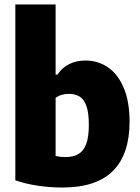

<svg xmlns="http://www.w3.org/2000/svg" viewBox="-20 -828 626 858"><path d="M48.5 -22V-808H228.5V-494.5H237Q256.5 -525 288.5 -541.2Q320.5 -557.5 362 -557.5Q417 -557.5 461.5 -527.8Q506 -498 532.5 -436.5Q559 -375 559 -284Q559 -139 485 -64.5Q411 10 258 10Q204 10 149 1.8Q94 -6.5 48.5 -22ZM377 -269Q377 -323 366.5 -353.5Q356 -384 336.2 -396.2Q316.5 -408.5 287 -408.5Q271 -408.5 255.5 -404Q240 -399.5 228.5 -390.5V-131Q249.5 -126 271.5 -126Q307.5 -126 330.5 -139.5Q353.5 -153 365.2 -184.5Q377 -216 377 -269Z"/></svg>

Font: Encode Sans Semi Condensed ExBd
Style: Regular
Weight: 800
Width: 4
Designer: Multiple Designers
Foundry: Impallari Type
Version: Version 2.000